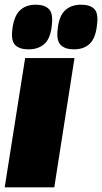

<svg xmlns="http://www.w3.org/2000/svg" viewBox="-28 -797 434 817"><path d="M203 0H-8L79 -550H289ZM286 -587Q250 -587 231 -605Q212 -623 217 -669Q222 -727 248 -752Q274 -777 317 -777Q355 -777 373 -759Q391 -741 385 -694Q380 -637 355 -612Q330 -587 286 -587ZM93 -587Q56 -587 37.5 -604.5Q19 -622 24 -667Q30 -726 55.5 -751.5Q81 -777 124 -777Q161 -777 179.5 -759Q198 -741 193 -694Q188 -635 162 -611Q136 -587 93 -587Z"/></svg>

Font: Georama Black
Style: Italic
Weight: 900
Italic angle: -9°
Designer: Jean-Baptiste Levee
Foundry: Production Type
Version: Version 1.000